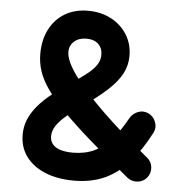

<svg xmlns="http://www.w3.org/2000/svg" viewBox="-55 -776 785 884"><g transform="rotate(5 338.0 -333.5)"><path d="M65.8 -132.1Q65.8 -73.7 97.5 -30.8Q129.3 12.2 186.3 35.5Q243.4 58.8 319.1 58.8Q398.7 58.8 460.1 31.1Q521.6 3.4 571.6 -52.7Q621.6 -108.9 665.6 -193.8Q677.6 -217.5 667.4 -243.5Q657.2 -269.4 633.2 -280.2Q609 -290.9 584.7 -281.1Q560.4 -271.4 547.4 -247.7Q514.8 -188.4 479.3 -148.6Q443.8 -108.8 401.1 -88.9Q358.4 -69.1 303.3 -69.1Q269.9 -69.1 246.1 -76.4Q222.3 -83.6 209.6 -98.6Q196.9 -113.5 196.9 -135.7Q196.9 -160.4 211.9 -183.7Q226.9 -207 257 -232.8Q287.1 -258.5 332.8 -290.3Q399.4 -336.8 441.7 -375.9Q484 -414.9 504.2 -453.2Q524.3 -491.5 524.3 -535.3Q524.3 -590 497.4 -633.2Q470.5 -676.4 423.6 -701.2Q376.7 -726.1 316.9 -726.1Q255.4 -726.1 210 -699Q164.6 -671.9 139.4 -623Q114.3 -574.2 114.3 -509Q114.3 -468.4 127.1 -429.4Q139.9 -390.4 170 -347.5Q200.2 -304.6 251.5 -252Q302.7 -199.5 379.6 -132.1Q456.5 -64.8 563.1 23.3Q583.6 40 610.8 37.7Q637.9 35.4 654.5 15Q671.3 -5.4 668.9 -32.4Q666.5 -59.4 645.6 -76.2Q519.7 -179.6 429.4 -267.2Q339.2 -354.7 290.8 -421.8Q242.4 -488.8 242.4 -529.9Q242.4 -559.6 264 -578.6Q285.6 -597.5 320.6 -597.5Q355.8 -597.5 375.4 -578.7Q394.9 -559.8 394.9 -529.1Q394.9 -505.2 382 -484.6Q369 -463.9 342.2 -441.9Q315.3 -419.9 273.9 -392.6Q220.8 -357.9 181.6 -326Q142.3 -294.2 116.8 -263.1Q91.2 -231.9 78.5 -199.8Q65.8 -167.7 65.8 -132.1Z"/></g></svg>

Font: Mikhak VF
Style: Regular
Weight: 100
Designer: Amin Abedi
Version: Version 3.001